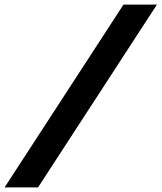

<svg xmlns="http://www.w3.org/2000/svg" viewBox="-110 -763 705 838"><path d="M-90 55 429 -743H575L56 55Z"/></svg>

Font: Saira Expanded
Style: Bold Italic
Weight: 700
Width: 7
Italic angle: -12°
Designer: Hector Gatti with collaboration of the Omnibus-Type team
Foundry: Omnibus-Type
Version: Version 1.101